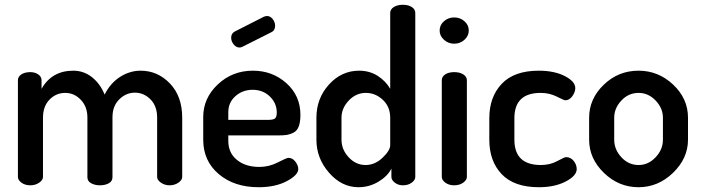

<svg xmlns="http://www.w3.org/2000/svg" viewBox="-20 -776 2938 804"><path d="M346 -34V-284Q346 -329 318.5 -358Q291 -387 253 -387Q215 -387 187.5 -359Q160 -331 160 -283V-35Q160 -22 144 -11Q128 0 107 0Q85 0 70 -11Q55 -22 55 -35V-440Q55 -455 69.5 -464.5Q84 -474 107 -474Q126 -474 140 -464.5Q154 -455 154 -440V-404Q197 -480 287 -480Q331 -480 365.5 -452.5Q400 -425 418 -380Q443 -429 483.5 -454.5Q524 -480 569 -480Q640 -480 691.5 -426.5Q743 -373 743 -283V-35Q743 -22 727 -11Q711 0 690 0Q670 0 654 -11Q638 -22 638 -35V-283Q638 -332 610 -360Q582 -388 545 -388Q508 -388 479.5 -360Q451 -332 451 -285V-34Q451 -17 435.5 -8.5Q420 0 398 0Q378 0 362 -8.5Q346 -17 346 -34Z M1116 -641 995 -580Q989 -577 983 -577Q969 -577 958.5 -590Q948 -603 948 -618Q948 -636 963 -644L1087 -707Q1095 -709 1098 -709Q1112 -709 1122 -696Q1132 -683 1132 -668Q1132 -648 1116 -641ZM1039 -480Q1121 -480 1179.5 -427.5Q1238 -375 1238 -295Q1238 -265 1231 -246.5Q1224 -228 1209 -220.5Q1194 -213 1181 -211Q1168 -209 1147 -209H936V-186Q936 -136 972 -106.5Q1008 -77 1066 -77Q1107 -77 1143.5 -96Q1180 -115 1188 -115Q1205 -115 1217 -99Q1229 -83 1229 -68Q1229 -43 1181 -17.5Q1133 8 1063 8Q961 8 896 -47Q831 -102 831 -191V-286Q831 -365 892 -422.5Q953 -480 1039 -480ZM936 -274H1102Q1124 -274 1131.5 -280Q1139 -286 1139 -304Q1139 -344 1110 -372Q1081 -400 1038 -400Q996 -400 966 -373.5Q936 -347 936 -306Z M1719 -722V-35Q1719 -22 1704 -11Q1689 0 1667 0Q1648 0 1633.5 -11Q1619 -22 1619 -35V-70Q1603 -38 1564.5 -15Q1526 8 1481 8Q1411 8 1358 -52.5Q1305 -113 1305 -191V-283Q1305 -364 1357.5 -422Q1410 -480 1484 -480Q1528 -480 1562 -458Q1596 -436 1614 -404V-722Q1614 -737 1629 -746.5Q1644 -756 1667 -756Q1690 -756 1704.5 -746.5Q1719 -737 1719 -722ZM1410 -283V-191Q1410 -150 1440 -117.5Q1470 -85 1511 -85Q1550 -85 1582 -115.5Q1614 -146 1614 -168V-283Q1614 -329 1583 -358Q1552 -387 1512 -387Q1471 -387 1440.5 -355Q1410 -323 1410 -283Z M1935 -440V-35Q1935 -22 1919.5 -11Q1904 0 1882 0Q1860 0 1845 -11Q1830 -22 1830 -35V-440Q1830 -455 1844.5 -464.5Q1859 -474 1882 -474Q1905 -474 1920 -464.5Q1935 -455 1935 -440ZM1943 -648Q1943 -626 1925 -609.5Q1907 -593 1882 -593Q1857 -593 1839 -609.5Q1821 -626 1821 -648Q1821 -671 1839 -687Q1857 -703 1882 -703Q1907 -703 1925 -687Q1943 -671 1943 -648Z M2237 8Q2133 8 2081 -46.5Q2029 -101 2029 -191V-281Q2029 -370 2081 -425Q2133 -480 2236 -480Q2301 -480 2345 -457.5Q2389 -435 2389 -407Q2389 -390 2376.5 -373Q2364 -356 2347 -356Q2342 -356 2311.5 -371.5Q2281 -387 2244 -387Q2134 -387 2134 -281V-191Q2134 -85 2245 -85Q2283 -85 2313.5 -101.5Q2344 -118 2350 -118Q2370 -118 2382.5 -102Q2395 -86 2395 -68Q2395 -40 2349 -16Q2303 8 2237 8Z M2654 -480Q2737 -480 2799 -421.5Q2861 -363 2861 -283V-191Q2861 -113 2798.5 -52.5Q2736 8 2654 8Q2571 8 2509 -52Q2447 -112 2447 -191V-283Q2447 -362 2508 -421Q2569 -480 2654 -480ZM2756 -191V-283Q2756 -323 2725.5 -355Q2695 -387 2654 -387Q2612 -387 2582 -355Q2552 -323 2552 -283V-191Q2552 -150 2582 -117.5Q2612 -85 2654 -85Q2695 -85 2725.5 -117.5Q2756 -150 2756 -191Z"/></svg>

Font: Dosis
Style: SemiBold
Weight: 600
Designer: Edgar Tolentino, Pablo Impallari, Igino Marini
Foundry: Edgar Tolentino, Pablo Impallari, Igino Marini
Version: Version 1.007